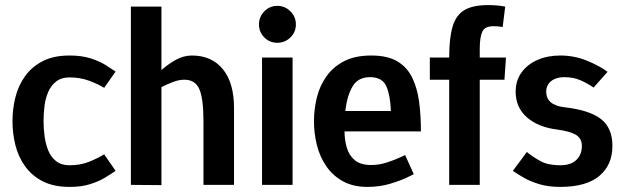

<svg xmlns="http://www.w3.org/2000/svg" viewBox="-20 -726 2450 754"><path d="M253 8Q191 8 148 -14Q105 -36 78.5 -73Q52 -110 40.5 -156Q29 -202 29 -250Q29 -298 40.5 -344Q52 -390 78.5 -427Q105 -464 148 -486Q191 -508 253 -508H254Q300 -508 335 -497Q370 -486 394 -471Q418 -456 434 -445L389 -381Q365 -396 330 -409Q295 -422 253 -422Q221 -422 200.5 -406Q180 -390 169 -364Q158 -338 154.5 -308Q151 -278 151 -250Q151 -222 155 -191.5Q159 -161 169.5 -135Q180 -109 200.5 -93Q221 -77 253 -77Q296 -77 330.5 -91Q365 -105 389 -120L434 -55Q418 -44 393.5 -29Q369 -14 334.5 -3Q300 8 254 8Q253 8 253 8Z M614 1 494 0V-700H614V-451Q640 -474 670.5 -491Q701 -508 734 -508Q811 -508 855 -454.5Q899 -401 899 -302V0H779V-250Q779 -338 763 -375.5Q747 -413 704 -413Q683 -413 659.5 -404Q636 -395 614 -384Z M1069 -558Q1039 -558 1018 -579Q997 -600 997 -630Q997 -660 1018 -681.5Q1039 -703 1069 -703Q1099 -703 1120.5 -681.5Q1142 -660 1142 -630Q1142 -600 1120.5 -579Q1099 -558 1069 -558ZM1009 0V-500H1129V0Z M1423 8Q1367 8 1327 -14Q1287 -36 1261.5 -73Q1236 -110 1224.5 -156Q1213 -202 1213 -250Q1213 -298 1224.5 -344Q1236 -390 1262.5 -427Q1289 -464 1332 -486Q1375 -508 1438 -508Q1502 -508 1540.5 -485Q1579 -462 1599 -420.5Q1619 -379 1626 -325.5Q1633 -272 1633 -210H1333Q1333 -178 1341.5 -147.5Q1350 -117 1372.5 -97.5Q1395 -78 1438 -78Q1469 -78 1499.5 -88Q1530 -98 1550.5 -107.5Q1571 -117 1571 -117L1605 -42Q1605 -42 1579.5 -29.5Q1554 -17 1512.5 -4.5Q1471 8 1423 8ZM1433 -423Q1386 -423 1364.5 -386.5Q1343 -350 1336 -290H1515Q1513 -350 1497.5 -386.5Q1482 -423 1433 -423Z M1744 0V-413H1668V-500H1744Q1744 -577 1757.5 -622Q1771 -667 1804 -686.5Q1837 -706 1897 -706Q1936 -706 1964 -700L1954 -620Q1943 -622 1934.5 -622.5Q1926 -623 1917 -623Q1884 -623 1874 -601.5Q1864 -580 1864 -533V-500H1967L1961 -413H1864V0Z M1994 -55 2049 -129Q2075 -108 2104 -92.5Q2133 -77 2180 -77Q2222 -77 2243.5 -98Q2265 -119 2265 -153Q2265 -182 2242.5 -196Q2220 -210 2170 -217Q2094 -226 2049.5 -265Q2005 -304 2005 -366Q2005 -410 2028.5 -442Q2052 -474 2091.5 -491Q2131 -508 2180 -508Q2236 -508 2285.5 -487.5Q2335 -467 2366 -444L2311 -382Q2290 -397 2261.5 -410Q2233 -423 2195 -423Q2164 -423 2144.5 -407.5Q2125 -392 2125 -366Q2125 -314 2195 -305Q2294 -294 2339.5 -259Q2385 -224 2385 -153Q2385 -78 2333.5 -35Q2282 8 2180 8Q2133 8 2097 -3Q2061 -14 2035.5 -29Q2010 -44 1994 -55Z"/></svg>

Font: Epunda Sans SemiBold
Style: Regular
Weight: 600
Designer: Simon Atzbach
Foundry: typofactur
Version: Version 2.204; ttfautohint (v1.8.4.7-5d5b)